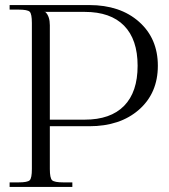

<svg xmlns="http://www.w3.org/2000/svg" viewBox="-20 -739 670 759"><path d="M155 -692 160 -691Q177 -674 177 -639V-266H315Q417 -266 470.5 -320.5Q524 -375 524 -479Q524 -583 470.5 -637.5Q417 -692 315 -692ZM18 0V-18H53Q89 -18 97.5 -26.5Q106 -35 106 -71V-648Q106 -684 97.5 -692.5Q89 -701 53 -701H18V-719H333Q455 -719 529.5 -653Q604 -587 604 -479Q604 -371 529.5 -305.5Q455 -240 333 -240H177V-71Q177 -35 186 -26.5Q195 -18 231 -18H266V0Z"/></svg>

Font: Foglihten068fMac
Style: Regular
Weight: 500
Designer: gluk (gluksza@wp.pl)
Foundry: gluk (gluksza@wp.pl)
Version: Version 0.68